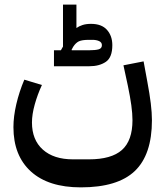

<svg xmlns="http://www.w3.org/2000/svg" viewBox="-20 -648 712 829"><path d="M329 161Q189 161 113.5 92.5Q38 24 38 -99Q38 -145 50.5 -198.5Q63 -252 85 -304L161 -281Q142 -240 130 -197Q118 -154 118 -119Q118 -44 165 -2Q212 40 295 40H364Q461 40 506.5 -0.5Q552 -41 552 -129Q552 -157 547 -193.5Q542 -230 532 -278L513 -366L600 -383L616 -296Q626 -243 631 -202Q636 -161 636 -129Q636 20 562 90.5Q488 161 329 161ZM213 -431H243L252 -447V-628H310V-527Q321 -535 336.5 -540Q352 -545 373 -545Q419 -545 442 -519Q465 -493 465 -453Q465 -400 437 -381Q409 -362 366 -362H213ZM289 -433 290 -431H366Q392 -431 406 -435Q420 -439 420 -453Q420 -465 408 -470.5Q396 -476 379 -476H364Q334 -476 320.5 -469.5Q307 -463 296 -446Z"/></svg>

Font: IBM Plex Sans Arabic Medium
Style: Regular
Weight: 500
Designer: Mike Abbink, Paul van der Laan, Pieter van Rosmalen, Wael Morcos, Khajak Apelian
Foundry: Bold Monday
Version: Version 1.1